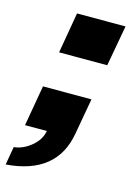

<svg xmlns="http://www.w3.org/2000/svg" viewBox="-128 -588 589 835"><g transform="rotate(15 166.5 -170.5)"><path d="M81.1 -344.2 112.8 -527.8H331.1L297.9 -344.2ZM-17.1 187 -2.9 105Q37.6 101.1 74.5 70.8Q111.3 40.5 118.2 0H20L51.8 -183.1H270L241.2 -21Q208 169.9 -17.1 187Z"/></g></svg>

Font: Archivo Expanded ExtraBold
Style: Italic
Weight: 800
Width: 7
Italic angle: -10°
Designer: Hector Gatti
Foundry: Omnibus-Type
Version: Version 2.001